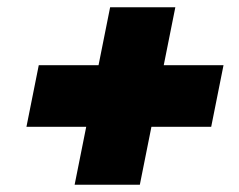

<svg xmlns="http://www.w3.org/2000/svg" viewBox="-20 -615 659 530"><path d="M563 -265H398L366 -105H186L218 -265H53L87 -435H252L284 -595H464L432 -435H597Z"/></svg>

Font: Montserrat Alternates Black
Style: Italic
Weight: 900
Italic angle: -11.3°
Designer: Julieta Ulanovsky
Foundry: Julieta Ulanovsky
Version: Version 7.200